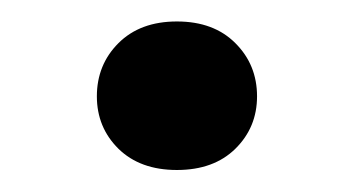

<svg xmlns="http://www.w3.org/2000/svg" viewBox="-20 -434 332 178"><path d="M69.8 -344.7Q69.8 -374 89.8 -394Q109.9 -414.1 144 -414.1Q178.2 -414.1 198.2 -394Q218.3 -374 218.3 -344.7Q218.3 -315.9 198.2 -296.1Q178.2 -276.4 144 -276.4Q109.9 -276.4 89.8 -296.1Q69.8 -315.9 69.8 -344.7Z"/></svg>

Font: Vazirmatn FD SemiBold
Style: Regular
Weight: 600
Designer: Saber Rastikerdar
Foundry: Saber Rastikerdar
Version: Version 33.001